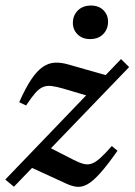

<svg xmlns="http://www.w3.org/2000/svg" viewBox="-26 -680 498 710"><path d="M-6.5 -16 421.5 -461.5 451.5 -432 25.5 10.5ZM70.5 -290 45 -302Q68.5 -355 89.8 -386.5Q111 -418 132.2 -432.5Q153.5 -447 176.5 -448.2Q199.5 -449.5 227 -441.5L390 -395L324 -318L207.5 -352.5Q181.5 -360 164 -362Q146.5 -364 132.5 -358Q118.5 -352 104.2 -335.8Q90 -319.5 70.5 -290ZM219 -1 78.5 -65.5 149 -138.5 247 -88.5Q268.5 -77.5 283.8 -73.8Q299 -70 313.2 -75Q327.5 -80 345 -95.8Q362.5 -111.5 387.5 -140L408.5 -122.5Q372 -70.5 345.5 -40.8Q319 -11 298.5 0.8Q278 12.5 259 10.8Q240 9 219 -1ZM307 -535.5Q278.5 -535.5 261 -552.8Q243.5 -570 243.5 -595.5Q243.5 -623 261.8 -641.2Q280 -659.5 310.5 -659.5Q339 -659.5 356.2 -642.5Q373.5 -625.5 373.5 -599.5Q373.5 -572.5 355.8 -554Q338 -535.5 307 -535.5Z"/></svg>

Font: Newsreader 16pt 16pt Medium
Style: Italic
Weight: 500
Italic angle: -17°
Version: Version 1.003